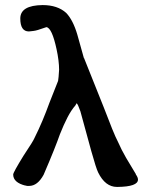

<svg xmlns="http://www.w3.org/2000/svg" viewBox="-20 -733 601 757"><path d="M60 -660Q60 -712 148 -713Q207 -713 241 -682Q268 -654 285 -596L311 -503V-505L389 -310Q408 -260 422 -225.5Q436 -191 445 -174Q459 -142 477 -111Q495 -80 516 -46H515Q524 -34 524 -25Q524 3 444 4Q442 4 441 4Q395 4 367 -53Q359 -69 340 -137L297 -294Q287 -323 282 -326L277 -317Q261 -299 246 -270Q231 -241 216 -203Q208 -180 192.5 -141Q177 -102 152 -44Q128 0 95 0Q90 0 87.5 0Q85 0 80 -2L81 -1Q32 -13 32 -45Q32 -53 72 -118Q112 -178 116 -189Q133 -223 147.5 -257.5Q162 -292 175 -328L209 -414Q210 -419 211 -430Q212 -441 213 -458Q213 -475 210.5 -495.5Q208 -516 203 -539Q185 -623 163 -626L130 -615Q120 -612 112 -611Q104 -610 94 -609Q60 -609 60 -660Z"/></svg>

Font: New Athena Unicode
Style: Bold
Weight: 700
Designer: J. Rusten 1997; rev. by R. Hancock 2001, 2002, rev. by D. Mastronarde 2002-2021
Foundry: Society for Classical Studies (formerly American Philological Association)
Version: Version 5.008